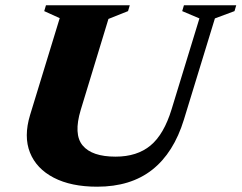

<svg xmlns="http://www.w3.org/2000/svg" viewBox="-20 -690 912 725"><path d="M285 -275.5Q257 -183 292 -140.8Q327 -98.5 416.5 -98.5Q497.5 -98.5 548.2 -140.5Q599 -182.5 628 -277.5L733 -620.5L668 -648L674.5 -670H872L865.5 -648L791.5 -620.5L674.5 -238.5Q636 -113 554.8 -49Q473.5 15 347 15Q248.5 15 183 -19Q117.5 -53 93.2 -113.8Q69 -174.5 93.5 -255.5L205.5 -621.5L147 -648L153.5 -670H470L463.5 -648L389.5 -618.5Z"/></svg>

Font: Newsreader Text ExtraBold
Style: Italic
Weight: 800
Italic angle: -17°
Designer: Hugues Gentile
Foundry: Production Type
Version: Version 1.001